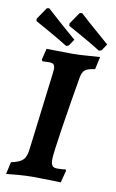

<svg xmlns="http://www.w3.org/2000/svg" viewBox="-95 -901 583 961"><g transform="rotate(10 196.5 -420.5)"><path d="M222 -103Q222 -80 229.5 -71Q237 -62 254 -62Q270 -62 281.5 -63Q293 -64 296 -65L300 -59L284 3Q268 3 225 1.5Q182 0 142 0Q108 0 64 3.5Q20 7 7 9L21 -53Q65 -62 81.5 -79Q98 -96 102 -138L150 -527Q152 -545 152 -550Q152 -566 145.5 -572.5Q139 -579 122 -579L88 -578L84 -586L98 -643Q126 -643 146 -642L232 -641Q259 -641 306.5 -644.5Q354 -648 369 -649L355 -585Q318 -580 304.5 -569Q291 -558 286 -530Q265 -409 243.5 -270Q222 -131 222 -103ZM190 -776 189 -788 230 -848 242 -850Q255 -838 296.5 -801Q338 -764 393 -717L371 -684L358 -679Q305 -712 254.5 -740Q204 -768 190 -776ZM24 -771 23 -783 64 -843 76 -845Q89 -833 135 -792Q181 -751 227 -712L205 -679L192 -674Q139 -707 88.5 -735Q38 -763 24 -771Z"/></g></svg>

Font: Alegreya SC
Style: Bold Italic
Weight: 700
Italic angle: -7°
Designer: Juan Pablo del Peral
Foundry: Huerta Tipografica
Version: Version 2.007; ttfautohint (v1.6)